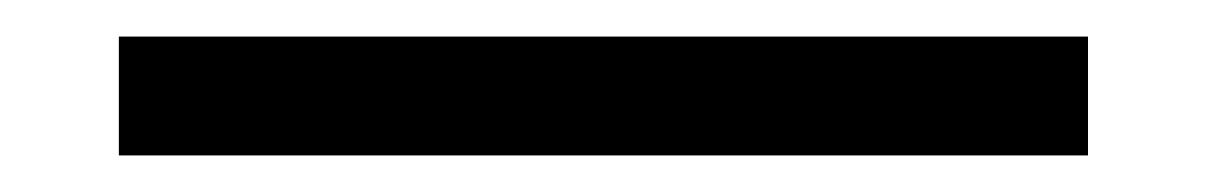

<svg xmlns="http://www.w3.org/2000/svg" viewBox="-20 95 660 105"><path d="M45 180H575V115H45Z"/></svg>

Font: Monaspace Krypton
Style: Bold
Weight: 700
Designer: Riley Cran & the Lettermatic Team
Foundry: Lettermatic
Version: Version 1.200 (Monaspace Krypton)